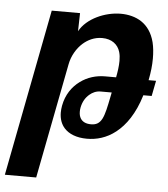

<svg xmlns="http://www.w3.org/2000/svg" viewBox="-102 -609 758 865"><g transform="rotate(5 277.0 -176.0)"><path d="M-47.9 208H93.8L194.8 -313C202.1 -351.6 223.1 -386.7 249 -409.7C270.5 -428.7 299.8 -443.8 335.4 -443.8C378.9 -443.8 407.2 -421.4 417 -387.7C420.4 -376 421.9 -363.3 421.9 -348.1C421.9 -323.7 418 -297.9 413.1 -272.9H363.3C323.2 -272.9 283.7 -261.2 251 -236.8C217.8 -212.4 190.9 -175.3 181.6 -124C179.7 -113.3 178.7 -103 178.7 -93.3C178.7 -64.5 187.5 -40.5 203.6 -22.9C224.1 -0.5 258.3 14.2 306.2 14.2C348.6 14.2 394 2.4 436 -30.8C478 -64 516.6 -117.7 542.5 -203.1H580.1L593.8 -272.9H560.1C567.4 -309.6 570.8 -340.8 570.8 -371.6C570.8 -397.5 568.4 -423.3 563 -444.8C552.2 -487.3 530.8 -516.1 503.9 -534.2C477.1 -552.2 442.9 -560.1 409.7 -560.1C374.5 -560.1 336.4 -551.3 303.2 -535.2C269.5 -519 240.2 -494.6 224.1 -464.8L226.1 -546.9H98.1ZM318.8 -52.2C294.9 -52.2 279.8 -60.5 271.5 -73.7C266.1 -82.5 263.7 -92.3 263.7 -105C263.7 -110.4 264.2 -117.2 265.6 -124C271 -150.4 282.7 -169.4 299.3 -183.6C313 -195.3 329.1 -203.1 349.6 -203.1H399.4L396.5 -188.5C386.2 -136.7 379.4 -103.5 368.2 -82C356.4 -59.6 340.8 -52.2 318.8 -52.2Z"/></g></svg>

Font: Hack
Style: Bold Oblique
Weight: 700
Italic angle: -12°
Monospace: yes
Designer: Christopher Simpkins
Foundry: Christopher Simpkins
Version: Version 2.010